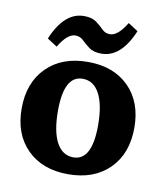

<svg xmlns="http://www.w3.org/2000/svg" viewBox="-68 -598 566 664"><g transform="rotate(10 215.5 -266.5)"><path d="M214.8 8.8Q124.5 8.8 71 -44.4Q17.6 -97.7 17.6 -187.5Q17.6 -278.3 71.3 -332Q125 -385.7 216.3 -385.7Q306.6 -385.7 359.9 -332.5Q413.1 -279.3 413.1 -189Q413.1 -98.1 359.4 -44.7Q305.7 8.8 214.8 8.8ZM222.7 -51.8Q288.1 -51.8 288.1 -175.3Q288.1 -247.6 267.3 -286.4Q246.6 -325.2 208 -325.2Q142.6 -325.2 142.6 -201.7Q142.6 -129.4 163.3 -90.6Q184.1 -51.8 222.7 -51.8ZM99.6 -418.9 64.9 -441.4Q106 -539.6 174.8 -539.6Q203.1 -539.6 218.5 -528.1Q233.9 -516.6 245.4 -504.9Q256.8 -493.2 273.4 -493.2Q301.3 -493.2 331.1 -542.5L365.7 -520Q324.7 -421.9 255.9 -421.9Q228 -421.9 212.4 -433.6Q196.8 -445.3 185.3 -456.8Q173.8 -468.3 157.2 -468.3Q129.4 -468.3 99.6 -418.9Z"/></g></svg>

Font: Markazi Text
Style: Bold
Weight: 700
Designer: Borna Izadpanah (Arabic designer), Fiona Ross (Arabic design director) and Florian Runge (Latin designer)
Foundry: Borna Izadpanah and Florian Runge
Version: Version 1.001; ttfautohint (v1.8.3)